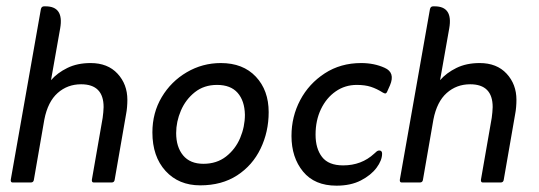

<svg xmlns="http://www.w3.org/2000/svg" viewBox="-20 -576 1701 606"><path d="M141 -323Q161 -346 192.5 -361.5Q224 -377 266 -377Q320 -377 351 -343.5Q382 -310 382 -261Q382 -250 381 -238Q380 -226 378 -216L342 -9Q341 0 332 0H276Q269 0 270 -9L304 -204Q305 -212 306 -221.5Q307 -231 307 -238Q307 -310 236 -310Q193 -310 162 -282.5Q131 -255 120 -199L87 -9Q86 0 77 0H20Q13 0 14 -9L109 -547Q111 -556 119 -556H124Q182 -556 170 -487Z M461 -158Q461 -220 490.5 -269.5Q520 -319 569.5 -348Q619 -377 677 -377Q747 -377 787.5 -334Q828 -291 828 -222Q828 -160 802.5 -107Q777 -54 728.5 -22.5Q680 9 612 9Q544 9 502.5 -36.5Q461 -82 461 -158ZM536 -156Q536 -112 558 -85.5Q580 -59 622 -59Q664 -59 693.5 -82Q723 -105 738 -140.5Q753 -176 753 -214Q752 -258 730 -283Q708 -308 665 -308Q624 -308 595 -285Q566 -262 551 -227Q536 -192 536 -156Z M1042 10Q973 10 936.5 -34.5Q900 -79 900 -147Q900 -208 927.5 -260Q955 -312 1005 -344.5Q1055 -377 1120 -377Q1161 -377 1194 -362Q1228 -347 1211 -307L1203 -289Q1200 -281 1196 -281Q1193 -281 1188 -284Q1169 -296 1150.5 -302Q1132 -308 1106 -308Q1069 -308 1039.5 -287.5Q1010 -267 993 -231.5Q976 -196 976 -151Q976 -107 996.5 -80.5Q1017 -54 1063 -54Q1121 -54 1161 -91Q1166 -96 1169.5 -98.5Q1173 -101 1177 -101Q1186 -101 1186 -91Q1186 -70 1168.5 -46.5Q1151 -23 1119 -6.5Q1087 10 1042 10Z M1369 -323Q1389 -346 1420.5 -361.5Q1452 -377 1494 -377Q1548 -377 1579 -343.5Q1610 -310 1610 -261Q1610 -250 1609 -238Q1608 -226 1606 -216L1570 -9Q1569 0 1560 0H1504Q1497 0 1498 -9L1532 -204Q1533 -212 1534 -221.5Q1535 -231 1535 -238Q1535 -310 1464 -310Q1421 -310 1390 -282.5Q1359 -255 1348 -199L1315 -9Q1314 0 1305 0H1248Q1241 0 1242 -9L1337 -547Q1339 -556 1347 -556H1352Q1410 -556 1398 -487Z"/></svg>

Font: Zain
Style: Italic
Weight: 400
Italic angle: -10°
Designer: Zain,Boutros
Foundry: Mobile Telecommunications Company (Zain), 2024
Version: Version 1.51; ttfautohint (v1.8.4)